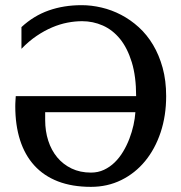

<svg xmlns="http://www.w3.org/2000/svg" viewBox="-20 -707 702 743"><path d="M154.8 -272.9V-242.2Q154.8 -199.7 166.7 -162.6Q178.7 -125.5 201.4 -98.1Q224.1 -70.8 257.1 -54.9Q290 -39.1 332 -39.1Q359.4 -39.1 382.3 -49.8Q405.3 -60.5 423.8 -78.6Q442.4 -96.7 456.5 -120.4Q470.7 -144 480.7 -170.2Q490.7 -196.3 496.6 -222.9Q502.4 -249.5 503.9 -272.9ZM623 -335Q623 -259.3 601.6 -194.8Q580.1 -130.4 541.5 -83.5Q502.9 -36.6 449.5 -10.3Q396 16.1 332 16.1Q259.3 16.1 204.3 -5.1Q149.4 -26.4 112.8 -66.7Q76.2 -106.9 57.6 -164.8Q39.1 -222.7 39.1 -295.9Q39.1 -299.8 39.3 -306.4Q39.6 -313 40 -319.3Q40.5 -326.7 41 -335H506.8Q506.8 -411.1 490 -466.1Q473.1 -521 444.6 -556.2Q416 -591.3 377.9 -608.2Q339.8 -625 297.9 -625Q270.5 -625 241.2 -619.4Q211.9 -613.8 181.9 -601.1Q151.9 -588.4 121.8 -568.1Q91.8 -547.9 63 -518.1V-602.1Q110.4 -646 168.5 -666.5Q226.6 -687 295.9 -687Q334 -687 373.3 -677.7Q412.6 -668.5 449 -649.4Q485.4 -630.4 517.1 -601.6Q548.8 -572.8 572.3 -533.4Q595.7 -494.1 609.4 -444.6Q623 -395 623 -335Z"/></svg>

Font: Charis SIL
Style: Regular
Weight: 400
Foundry: SIL International
Version: Version 4.112